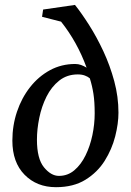

<svg xmlns="http://www.w3.org/2000/svg" viewBox="-20 -757 539 789"><path d="M466.8 -293.9Q466.8 -249.5 453.4 -196.5Q439.9 -143.6 410.2 -96.2Q380.4 -48.8 331.1 -18.3Q281.7 12.2 210 12.2Q131.3 12.2 81.1 -38.8Q30.8 -89.8 30.8 -179.2Q30.8 -241.2 49.8 -297.9Q68.8 -354.5 103.5 -398.7Q138.2 -442.9 185.3 -468.5Q232.4 -494.1 289.1 -494.1Q301.3 -494.1 313 -490Q324.7 -485.8 335.9 -479Q297.4 -584.5 231 -668L152.8 -688L157.2 -717.8L288.1 -736.8Q315.4 -702.6 346.4 -653.8Q377.4 -605 404.8 -546.4Q432.1 -487.8 449.5 -423.6Q466.8 -359.4 466.8 -293.9ZM369.1 -291Q369.1 -338.4 364 -371.3Q358.9 -404.3 349.1 -435.1Q341.3 -441.9 328.9 -446.5Q316.4 -451.2 299.8 -451.2Q255.4 -451.2 223.4 -425.8Q191.4 -400.4 171.1 -359.9Q150.9 -319.3 141.4 -272.5Q131.8 -225.6 131.8 -183.1Q131.8 -105 160.6 -69.6Q189.5 -34.2 222.2 -34.2Q258.3 -34.2 285.6 -57.4Q313 -80.6 331.5 -118.4Q350.1 -156.2 359.6 -201.4Q369.1 -246.6 369.1 -291Z"/></svg>

Font: Charis
Style: Italic
Weight: 400
Italic angle: -11°
Designer: Walt Agee, Miriam Martin, Annie Olsen, Victor Gaultney, Lorna Priest, Alan Ward, Bob Hallissy, Martin Hosken, Sharon Cor
Foundry: SIL Global
Version: Version 7.000